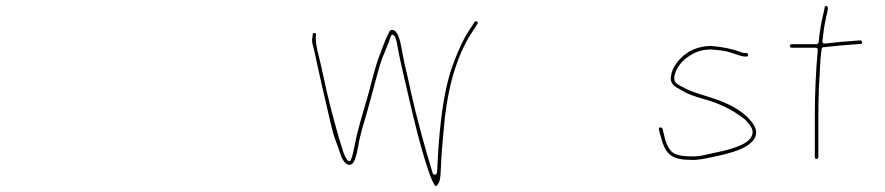

<svg xmlns="http://www.w3.org/2000/svg" viewBox="-20 -594 3014 654"><path d="M1045.5 -478C1045.5 -477.8 1045.5 -477.4 1045.4 -477.1L1044.4 -469.1C1044.4 -468.9 1044.4 -468.7 1044.4 -468.5C1040.8 -450.8 1044.8 -443.8 1050.3 -421.7C1067.7 -339.1 1081.4 -280.5 1101.3 -195.7C1113.9 -141.3 1115.8 -133.9 1129 -99.7C1139.3 -73 1142.7 -49.9 1158.7 -36.8C1168.6 -28.9 1178.9 -32.4 1184.6 -41.9C1189.6 -50.3 1195 -67.8 1199.6 -93.3C1207.8 -142.5 1219.6 -173.3 1231.3 -216L1248.3 -278C1257.5 -311.7 1270.8 -365.2 1282 -395.7C1292 -420.8 1303.4 -447 1310.9 -469.4C1315.5 -483.1 1324.9 -470 1324.9 -470C1327.1 -464.8 1329.2 -458.5 1331.2 -451C1331.3 -450.8 1331.4 -450.5 1331.4 -450.3C1337.6 -414.3 1346.1 -374.8 1354.8 -337.7C1374.8 -252.3 1395.5 -158.3 1419.2 -77.1C1425.7 -54.7 1450.5 32.3 1464.6 40.6C1478.3 31 1480.2 14.7 1481.5 -16.3C1483.5 -67 1486 -95.2 1491.5 -153.6C1500.6 -271.2 1527.6 -380.7 1574.5 -462.7C1585.1 -481.4 1596.6 -496.1 1605.5 -511.7C1605.6 -511.9 1605.8 -512.2 1605.9 -512.4C1608.7 -516.2 1607.5 -518.3 1605.1 -520.1C1602.3 -522.1 1599 -522.2 1596.3 -518.9C1591.3 -510.3 1586.7 -504.1 1580.3 -494C1580.3 -493.9 1580.2 -493.7 1580.1 -493.6C1555 -459.1 1522.9 -381.3 1508.2 -328C1484.5 -241.8 1473.6 -120.5 1469.5 -16.9C1469.5 -13.4 1469.1 -9.3 1468.4 -5.5C1466.8 2.4 1454.2 4.7 1453.3 -6.6C1453.2 -6.9 1452.9 -7.4 1452.8 -7.8C1427.6 -89.8 1400.9 -187 1380.7 -276.4L1366.7 -340.3C1361.4 -361.5 1356.8 -382 1353.1 -401.1C1346.8 -434 1342.1 -472.3 1327.7 -486.7C1320.4 -494 1310.2 -493.7 1306.6 -487C1293.9 -463.1 1281.9 -430 1271 -400.3C1259.4 -371.3 1246.3 -316 1236.7 -281C1219.1 -216.9 1199.9 -162.1 1187.4 -95.6C1183.3 -74.6 1179.7 -60.2 1175.9 -51.1C1170.6 -38.3 1163.1 -49.3 1163.1 -49.3C1155.5 -58.8 1153.5 -65 1148.9 -77.5C1133.4 -124.1 1107.6 -219.2 1094.7 -275.3L1082.7 -329.4C1078.7 -347.4 1074.8 -364.5 1071.2 -380.9C1064.9 -408.7 1055.5 -436.4 1055.5 -466C1055.5 -466.2 1055.5 -466.6 1055.5 -466.8L1056.5 -475.8C1056.6 -476 1056.6 -476.3 1056.6 -476.5C1057.1 -478.9 1056.1 -480.7 1051.9 -481.4C1047.1 -482.2 1045.5 -480.4 1045.5 -478Z M2522.3 -413.5H2516C2511.1 -413.5 2508.4 -414.1 2501.9 -417.2C2473.6 -427.7 2441.3 -434.4 2401.7 -437.5C2372.9 -437.3 2348.3 -429.6 2328 -418.6L2308.7 -405.1C2289.6 -387.9 2268.8 -363.9 2265.5 -334.2C2265.4 -334 2265.4 -333.7 2265.4 -333.5C2260.5 -309.4 2279.9 -297.5 2299.4 -287.7C2299.5 -287.6 2299.8 -287.5 2300 -287.3C2321.3 -273.8 2341.8 -266.9 2375 -257.2C2432.9 -241.8 2476.6 -219 2516.6 -187.9C2516.7 -187.9 2516.8 -187.8 2516.9 -187.7C2522.1 -183.2 2544.9 -160.3 2543.5 -143.3C2543 -129.7 2535.1 -120.5 2526.9 -113.4C2526.9 -113.3 2526.7 -113.2 2526.6 -113.1C2498.5 -91.3 2445.2 -79.9 2405.5 -71.7C2381.4 -66.6 2357.8 -59.5 2331.7 -61.5C2312.4 -61.6 2295.8 -63.2 2281.3 -69C2253.8 -79.3 2245.2 -119.4 2239.7 -143.3L2236.8 -155.7C2234.6 -160 2229.7 -161.1 2226.4 -159.3C2224.8 -158.4 2223.6 -157.2 2224.3 -153.6L2227.3 -140.7C2232 -120.3 2227.2 -141.3 2227.2 -141.1C2229.8 -131.8 2233.2 -120.3 2237.1 -107.3C2251 -65.8 2274.6 -49.5 2331 -49.5C2331.1 -49.5 2331.3 -49.5 2331.5 -49.5C2357.3 -47.8 2381.2 -53.9 2408 -59.3C2451.8 -68.3 2509.4 -82.3 2534.1 -104.7C2546.4 -114.9 2555.5 -126 2555.5 -143C2555.5 -143.1 2555.5 -143.4 2555.5 -143.5C2556 -150.3 2552.9 -160.3 2544.8 -172.8C2518.7 -209.7 2477.3 -233.7 2429.3 -252C2394.2 -265.4 2336 -279 2305.1 -297.6C2301.8 -299.6 2280.3 -308.2 2277.9 -319.3C2276.7 -325.8 2276.5 -327 2276.5 -331C2276.5 -331.3 2276.5 -331.8 2276.6 -332.2C2280.9 -357.9 2298.6 -381.6 2316.4 -395C2337.6 -411.4 2362.7 -425.5 2401 -425.5C2401.1 -425.5 2401.4 -425.5 2401.6 -425.5C2418 -424.1 2432 -423.1 2447.8 -420.4C2471.5 -416.3 2495.1 -403.8 2515.4 -401.5H2522C2522.4 -401.5 2523 -401.4 2523.5 -401.4C2524.8 -401.1 2528.5 -403.8 2528.5 -406.5C2528.5 -410.2 2526.4 -412.6 2522.3 -413.5Z M2670.5 -437.5C2670.5 -434.4 2673.2 -431.5 2677 -431.5H2758C2764.2 -431.5 2765.8 -426.5 2765.5 -423.3C2758.9 -350.5 2755.5 -276.1 2755.5 -198V-59C2755.5 -55.2 2758.4 -52.5 2761.5 -52.5C2764.6 -52.5 2767.5 -55.2 2767.5 -59V-198C2767.5 -232 2768.2 -266.3 2769.5 -299.4C2772.9 -341.9 2772.6 -385 2778.6 -427.1C2779.1 -430.6 2782.3 -433.5 2786 -433.5H2789.6C2826.1 -437.8 2862 -440.9 2898.5 -443.5L2911.4 -444.5C2911.6 -444.5 2911.8 -444.5 2912 -444.5C2915.9 -444.5 2916.7 -446 2916.6 -449.1C2916.6 -453.1 2914.1 -456.3 2910.2 -456.5L2896.5 -455.5C2860.7 -452.8 2826.2 -450.1 2789.9 -445.6C2781.1 -444.5 2781.3 -452.1 2781.5 -453.8C2784 -475.7 2786.3 -497 2790.1 -516L2794.6 -538.5C2794.7 -538.6 2794.7 -538.8 2794.8 -539C2799.8 -557.5 2802.8 -572.2 2795.2 -573.6C2790.5 -574.5 2788.8 -571.9 2787.5 -560.2C2787.4 -559.9 2787.4 -559.5 2787.3 -559.2C2778.8 -525.3 2772.3 -490.5 2768.5 -450.3C2768.1 -446.7 2764.9 -443.5 2761 -443.5H2677C2673.2 -443.5 2670.5 -440.6 2670.5 -437.5Z"/></svg>

Font: Take Off
Style: Hairball
Weight: 400
Foundry: Cannot Into Space Fonts
Version: Version 0.89